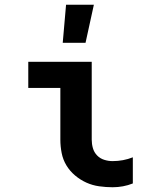

<svg xmlns="http://www.w3.org/2000/svg" viewBox="-20 -780 640 808"><path d="M454 8Q426 8 397.5 4Q369 0 343.5 -11.5Q318 -23 296 -41.5Q274 -60 259.5 -84Q245 -108 239.5 -136Q234 -164 234 -192V-410H99V-520H366V-192Q366 -174 371 -156.5Q376 -139 388.5 -126Q401 -113 418.5 -107.5Q436 -102 454 -102Q476 -102 497.5 -106Q519 -110 539 -118V-8Q519 0 497.5 4Q476 8 454 8ZM244 -600 258 -760H375L340 -600Z"/></svg>

Font: Iosevka HT Extrabold Extended
Style: Regular
Weight: 800
Width: 7
Monospace: yes
Designer: Belleve Invis
Foundry: Belleve Invis
Version: Version 32.3.0; ttfautohint (v1.8.4)